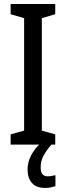

<svg xmlns="http://www.w3.org/2000/svg" viewBox="-20 -717 328 952"><path d="M181.6 113.3Q181.6 157.2 215.8 157.2Q228 157.2 238 155Q248 152.8 254.9 151.4V206.1Q243.2 209.5 231.2 212.2Q219.2 214.8 202.6 214.8Q160.2 214.8 138.4 190.4Q116.7 166 116.7 123Q116.7 87.9 133.5 55.2Q150.4 22.5 174.3 0H32.7V-50.8L99.6 -69.3V-627L32.7 -646.5V-697.3H253.9V-646.5L187.5 -627V-69.3L253.9 -50.8V0H234.4Q208 31.2 194.8 57.1Q181.6 83 181.6 113.3Z"/></svg>

Font: Lunasima
Style: Regular
Weight: 400
Designer: The DocRepair Project, Monotype Design Team
Foundry: Google
Version: Version 2.009